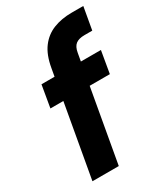

<svg xmlns="http://www.w3.org/2000/svg" viewBox="-180 -802 771 884"><g transform="rotate(-30 205.5 -360.0)"><path d="M44 0 141 -546Q152 -610 180.5 -648Q209 -686 252 -703Q295 -720 349 -720H411L390 -601H349Q318 -601 302 -588.5Q286 -576 281 -546L184 0ZM44 -387 64 -504H380L360 -387Z"/></g></svg>

Font: DM Sans ExtraBold
Style: Italic
Weight: 800
Italic angle: -10°
Designer: Colophon Foundry, Jonny Pinhorn
Foundry: Colophon Foundry
Version: Version 4.004;gftools[0.9.30]